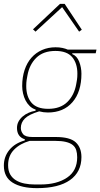

<svg xmlns="http://www.w3.org/2000/svg" viewBox="-34 -763 520 995"><path d="M388 51Q388 128 329 170Q270 212 158 212Q77 212 31.5 183.5Q-14 155 -14 95Q-14 49 14.5 14Q43 -21 94 -35L95 -41Q54 -54 54 -100Q54 -118 62 -133Q70 -148 83.5 -159.5Q97 -171 114 -178.5Q131 -186 150 -189L151 -195Q133 -201 120 -213.5Q107 -226 98.5 -242.5Q90 -259 85.5 -278.5Q81 -298 81 -317Q81 -363 93.5 -400.5Q106 -438 129 -464Q152 -490 184 -504Q216 -518 254 -518Q274 -518 290 -514.5Q306 -511 317 -506H466L462 -487H341L340 -483Q365 -473 376.5 -443Q388 -413 388 -381Q388 -287 341.5 -233.5Q295 -180 214 -180Q191 -180 169 -186Q116 -170 95 -149Q74 -128 74 -100Q74 -82 86 -67.5Q98 -53 134 -53H255Q329 -53 358.5 -25.5Q388 2 388 51ZM216 -199Q279 -199 315 -234.5Q351 -270 361 -327Q366 -353 366.5 -364Q367 -375 367 -381Q367 -435 340 -467Q313 -499 253 -499Q190 -499 154 -463.5Q118 -428 108 -371Q103 -345 102.5 -334Q102 -323 102 -317Q102 -263 129 -231Q156 -199 216 -199ZM366 52Q366 31 361 15Q356 -1 343 -11.5Q330 -22 307.5 -27.5Q285 -33 251 -33H120Q70 -19 39 12.5Q8 44 8 93Q8 122 19 141Q30 160 49 171.5Q68 183 93 188Q118 193 146 193H176Q261 193 313.5 157.5Q366 122 366 52ZM301 -743 390 -609 376 -599 288 -726 150 -599 137 -611 277 -743Z"/></svg>

Font: IBM Plex Sans Cond Thin
Style: Italic
Weight: 100
Width: 3
Italic angle: -11°
Designer: Mike Abbink, Paul van der Laan, Pieter van Rosmalen
Foundry: Bold Monday
Version: Version 1.3